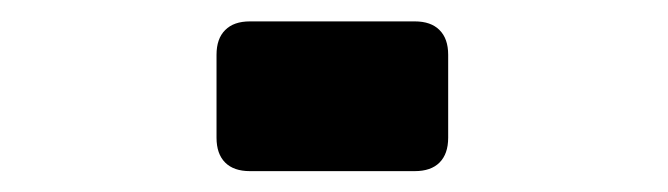

<svg xmlns="http://www.w3.org/2000/svg" viewBox="-20 -164 640 184"><path d="M187.5 -32V-111.5Q187.5 -127 195.8 -135.2Q204 -143.5 219.5 -143.5H377.5Q393 -143.5 401.2 -135.2Q409.5 -127 409.5 -111.5V-32Q409.5 -16.5 401.2 -8.2Q393 0 377.5 0H219.5Q204 0 195.8 -8.2Q187.5 -16.5 187.5 -32Z"/></svg>

Font: JuliaMono ExtraBold
Style: Italic
Weight: 800
Italic angle: -9°
Monospace: yes
Designer: cormullion
Foundry: corm
Version: Version 0.057; ttfautohint (v1.8.4)